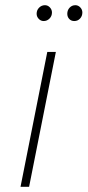

<svg xmlns="http://www.w3.org/2000/svg" viewBox="-20 -719 337 739"><path d="M162 -519H195L92 0H59ZM121 -666Q121 -680 130.5 -689.5Q140 -699 153 -699Q164 -699 172 -690.5Q180 -682 180 -671Q180 -657 170.5 -647.5Q161 -638 148 -638Q137 -638 129 -646.5Q121 -655 121 -666ZM239 -666Q239 -680 248 -689.5Q257 -699 270 -699Q281 -699 289 -690.5Q297 -682 297 -671Q297 -657 288 -647.5Q279 -638 266 -638Q254 -638 246.5 -646Q239 -654 239 -666Z"/></svg>

Font: Montserrat Alternates ExLight
Style: Italic
Weight: 275
Italic angle: -11.3°
Designer: Julieta Ulanovsky
Foundry: Julieta Ulanovsky
Version: Version 7.200